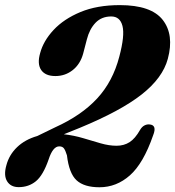

<svg xmlns="http://www.w3.org/2000/svg" viewBox="-20 -736 702 770"><path d="M5.5 -73Q16.5 -115 48.5 -145.8Q80.5 -176.5 129.5 -190.5L201.5 -225.5Q306.5 -273 369.5 -341Q432.5 -409 458.5 -509Q481 -593.5 471.2 -631.8Q461.5 -670 426 -670Q387.5 -670 363.2 -644.8Q339 -619.5 328.5 -578.5L313.5 -521Q302 -479 271.8 -455Q241.5 -431 202 -431Q162 -431 145.2 -455.2Q128.5 -479.5 141 -523Q154 -572 195 -616Q236 -660 302.8 -687.8Q369.5 -715.5 460.5 -715.5Q586.5 -715.5 632.8 -656Q679 -596.5 653 -500Q632.5 -423.5 548.2 -357.2Q464 -291 300.5 -223.5L236 -197.5Q276.5 -193 313.2 -182Q350 -171 383.8 -161.2Q417.5 -151.5 447.5 -151.5Q477 -151.5 499.5 -165.8Q522 -180 542 -215.5Q549.5 -228 559.5 -233Q569.5 -238 579 -237Q611 -235 594 -193Q555 -80.5 501 -32.8Q447 15 379 15Q317.5 15 287.2 -12.8Q257 -40.5 248.5 -113Q242.5 -132.5 236.5 -140.8Q230.5 -149 217.5 -149Q192 -149 175 -96.5Q153 -33 124 -9.2Q95 14.5 55 14.5Q23 14.5 8.5 -9Q-6 -32.5 5.5 -73Z"/></svg>

Font: Fraunces 9pt S000
Style: Bold Italic
Weight: 700
Italic angle: -16°
Version: Version 1.000; ttfautohint (v1.8.3)